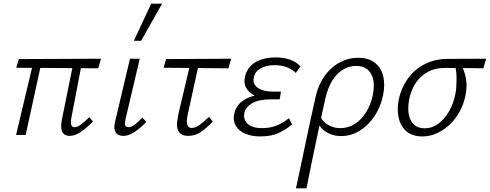

<svg xmlns="http://www.w3.org/2000/svg" viewBox="-20 -731 2653 1040"><path d="M357 5Q339 5 327.5 -4Q316 -13 312.5 -33Q309 -53 316 -87L381 -408H427L366 -90Q364 -78 364 -67Q364 -56 368.5 -49Q373 -42 384 -42Q399 -42 418.5 -56.5Q438 -71 464 -96L484 -73Q461 -50 439.5 -32.5Q418 -15 397.5 -5Q377 5 357 5ZM67 0 164 -408H208L119 0ZM512 -361 68 -364 82 -411 527 -413Z M648 5Q630 5 617.5 -3Q605 -11 601 -27.5Q597 -44 603 -70L684 -413H737L659 -82Q655 -64 658 -53Q661 -42 676 -42Q692 -42 710 -56Q728 -70 752 -94L772 -70Q738 -35 707 -15Q676 5 648 5ZM705 -510 799 -711H858L744 -510Z M1001 5Q974 5 960 -5.5Q946 -16 941.5 -33.5Q937 -51 939.5 -71.5Q942 -92 946 -112L1016 -408H1062L998 -116Q992 -92 992 -74.5Q992 -57 998 -47.5Q1004 -38 1018 -38Q1040 -38 1062.5 -55.5Q1085 -73 1112 -98L1133 -73Q1100 -38 1068.5 -16.5Q1037 5 1001 5ZM866 -364 880 -411 1232 -413 1217 -361Z M1389 8Q1343 8 1308 -7Q1273 -22 1256.5 -51Q1240 -80 1250 -121Q1263 -171 1315 -197Q1367 -223 1449 -223L1446 -196Q1399 -196 1364.5 -211Q1330 -226 1314 -254Q1298 -282 1308 -320Q1316 -351 1337.5 -373.5Q1359 -396 1393.5 -408Q1428 -420 1473 -420Q1518 -420 1552 -407.5Q1586 -395 1608 -371L1582 -336Q1565 -354 1536 -366Q1507 -378 1467 -378Q1422 -378 1391.5 -360.5Q1361 -343 1355 -313Q1349 -288 1361 -270.5Q1373 -253 1398 -244Q1423 -235 1456 -235H1502L1495 -193H1449Q1383 -193 1347 -172.5Q1311 -152 1304 -120Q1296 -84 1321.5 -60.5Q1347 -37 1398 -37Q1446 -37 1482 -52.5Q1518 -68 1545 -91L1562 -57Q1529 -29 1489 -10.5Q1449 8 1389 8Z M1583 289Q1597 226 1609.5 166.5Q1622 107 1634.5 47.5Q1647 -12 1660 -73Q1673 -134 1688 -200Q1703 -270 1737.5 -318.5Q1772 -367 1819.5 -392.5Q1867 -418 1920 -418Q1974 -418 2008.5 -392.5Q2043 -367 2055 -321Q2067 -275 2055 -215Q2042 -152 2008.5 -102Q1975 -52 1928.5 -23Q1882 6 1828 6Q1797 6 1771 -4Q1745 -14 1726.5 -32Q1708 -50 1698 -73L1715 -99Q1731 -68 1760.5 -52.5Q1790 -37 1823 -37Q1867 -37 1902.5 -60Q1938 -83 1963 -123Q1988 -163 1999 -215Q2014 -290 1989.5 -332Q1965 -374 1908 -374Q1871 -374 1838 -354Q1805 -334 1780.5 -295.5Q1756 -257 1743 -200Q1733 -155 1725.5 -121.5Q1718 -88 1711 -54Q1704 -20 1694.5 24Q1685 68 1672 131.5Q1659 195 1640 289Z M2267 8Q2215 8 2183 -18.5Q2151 -45 2140 -90.5Q2129 -136 2140 -193Q2154 -256 2189 -305Q2224 -354 2278.5 -382.5Q2333 -411 2401 -412L2613 -413L2598 -361Q2537 -362 2483 -362.5Q2429 -363 2389 -363Q2338 -363 2299 -342.5Q2260 -322 2234 -284.5Q2208 -247 2197 -196Q2183 -123 2205 -79.5Q2227 -36 2281 -36Q2321 -36 2354.5 -61Q2388 -86 2412 -127.5Q2436 -169 2446 -219Q2450 -237 2451.5 -260Q2453 -283 2453 -305Q2453 -327 2450.5 -346.5Q2448 -366 2444 -378L2479 -387Q2487 -365 2495.5 -339Q2504 -313 2506.5 -281Q2509 -249 2500 -208Q2491 -166 2470 -127Q2449 -88 2418 -58Q2387 -28 2348.5 -10Q2310 8 2267 8Z"/></svg>

Font: Ysabeau Infant Light
Style: Italic
Weight: 300
Italic angle: -12°
Designer: Christian Thalmann (Catharsis Fonts)
Version: Version 2.001;gftools[0.9.30]; featfreeze: ss01,ss02,lnum